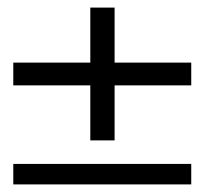

<svg xmlns="http://www.w3.org/2000/svg" viewBox="-20 -486 540 506"><path d="M15 0V-54H484V0ZM218 -116V-466H282V-116ZM15 -261V-321H484V-261Z"/></svg>

Font: DM Sans 12pt Light
Style: Regular
Weight: 300
Version: Version 4.004;gftools[0.9.30]